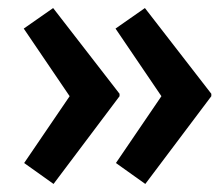

<svg xmlns="http://www.w3.org/2000/svg" viewBox="-20 -499 557 477"><path d="M341 -42 268 -94 381 -260 267 -428 340 -479 505 -266V-260ZM113 -42 40 -94 153 -260 39 -428 112 -479 277 -266V-260Z"/></svg>

Font: Mach Medium
Style: Regular
Weight: 500
Version: Version 1.002